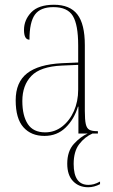

<svg xmlns="http://www.w3.org/2000/svg" viewBox="-20 -562 475 808"><path d="M167 10Q111 10 78.5 -26.5Q46 -63 46 -140Q46 -216 94 -253.5Q142 -291 240 -296L309 -299V-371Q309 -458 286.5 -495Q264 -532 205 -532Q150 -532 127 -500.5Q104 -469 104 -395Q81 -395 81 -436Q81 -478 111.5 -510Q142 -542 207 -542Q274 -542 305.5 -501.5Q337 -461 337 -372V-95Q337 -58 341 -40Q345 -22 356 -16Q367 -10 388 -10H392V0H310V-113H308Q292 -60 256 -25Q220 10 167 10ZM170 -5Q210 -5 241.5 -29.5Q273 -54 291 -94.5Q309 -135 309 -185V-289L240 -286Q150 -282 112 -242.5Q74 -203 74 -137Q74 -75 97 -40Q120 -5 170 -5ZM351 226Q312 226 287.5 200.5Q263 175 263 127Q263 74 291 43.5Q319 13 349 0H369Q337 14 313.5 44.5Q290 75 290 128Q290 216 352 216Q364 216 375 213Q386 210 401 202V213Q376 226 351 226Z"/></svg>

Font: Noto Serif Display Condensed Thin
Style: Regular
Weight: 100
Width: 3
Designer: Monotype Design Team
Foundry: Monotype Imaging Inc.
Version: Version 2.009